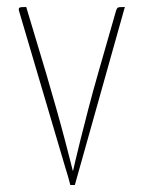

<svg xmlns="http://www.w3.org/2000/svg" viewBox="-20 -520 410 549"><path d="M181 9Q181 9 177.5 -4.5Q174 -18 167 -40L34 -490Q33 -495 34.5 -497Q36 -499 41 -499.5Q46 -500 55 -500L112 -310Q127 -259 141 -209.5Q155 -160 165.5 -120Q176 -80 182 -56Q188 -32 188 -32H189Q189 -32 194.5 -56Q200 -80 210 -120Q220 -160 233 -210Q246 -260 261 -312L312 -490Q314 -495 315.5 -497Q317 -499 322 -499.5Q327 -500 337 -500L194 9Q194 9 187.5 9Q181 9 181 9Z"/></svg>

Font: Yanone Kaffeesatz ExtraLight ExtraLight
Style: Regular
Weight: 250
Version: Version 2.003